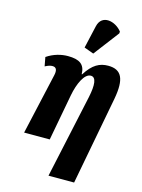

<svg xmlns="http://www.w3.org/2000/svg" viewBox="-151 -914 905 1223"><g transform="rotate(15 302.0 -302.0)"><path d="M368 -600 495 -767 496 -779C452 -836 358 -857 339 -772L305 -623ZM294 225H463L573 -357C598 -492 570 -550 481 -550C425 -550 380 -527 334 -454H331C330 -519 293 -543 217 -543C175 -543 124 -531 79 -500L90 -441C113 -453 126 -456 139 -456C166 -456 171 -434 164 -403L73 0H242L299 -306C314 -386 348 -460 390 -460C426 -460 431 -410 413 -325Z"/></g></svg>

Font: Noto Serif ExtraCondensed Black
Style: Italic
Weight: 900
Width: 2
Italic angle: -12°
Designer: Monotype Design Team
Foundry: Monotype Imaging Inc.
Version: Version 2.014